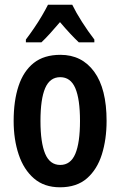

<svg xmlns="http://www.w3.org/2000/svg" viewBox="-20 -786 512 816"><path d="M433 -272Q433 -194 413 -130Q393 -66 349.5 -28Q306 10 235 10Q168 10 124.5 -27.5Q81 -65 59.5 -129Q38 -193 38 -272Q38 -358 59 -421Q80 -484 123.5 -518.5Q167 -553 237 -553Q328 -553 380.5 -481Q433 -409 433 -272ZM152 -272Q152 -180 172 -132.5Q192 -85 236 -85Q280 -85 300 -132Q320 -179 320 -272Q320 -365 300 -411.5Q280 -458 236 -458Q192 -458 172 -411.5Q152 -365 152 -272ZM287 -766Q303 -733 328.5 -693Q354 -653 381 -618V-606H315Q297 -623 277 -644.5Q257 -666 235 -692Q213 -666 192.5 -643.5Q172 -621 156 -606H90V-618Q106 -639 124.5 -666Q143 -693 158.5 -719.5Q174 -746 184 -766Z"/></svg>

Font: Noto Sans Lao ExtraCondensed SemiBold
Style: Regular
Weight: 600
Width: 2
Designer: Monotype Design Team
Foundry: Monotype Imaging Inc.
Version: Version 2.003; ttfautohint (v1.8.4.7-5d5b)